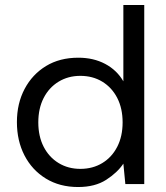

<svg xmlns="http://www.w3.org/2000/svg" viewBox="-20 -740 668 772"><path d="M294 12Q220 12 164.5 -22Q109 -56 78.5 -115Q48 -174 48 -249Q48 -324 79 -382.5Q110 -441 165 -474.5Q220 -508 295 -508Q356 -508 403 -483Q450 -458 476 -413V-720H560V0H484L476 -82Q452 -46 407 -17Q362 12 294 12ZM303 -61Q353 -61 391.5 -84.5Q430 -108 451.5 -150Q473 -192 473 -248Q473 -304 451.5 -346Q430 -388 391.5 -411.5Q353 -435 303 -435Q254 -435 215.5 -411.5Q177 -388 155.5 -346Q134 -304 134 -248Q134 -192 155.5 -150Q177 -108 215.5 -84.5Q254 -61 303 -61Z"/></svg>

Font: Firefly Display
Style: Regular
Weight: 400
Designer: Colophon Foundry, Jonny Pinhorn
Foundry: Colophon Foundry
Version: Version 1.200; ttfautohint (v1.8.3)